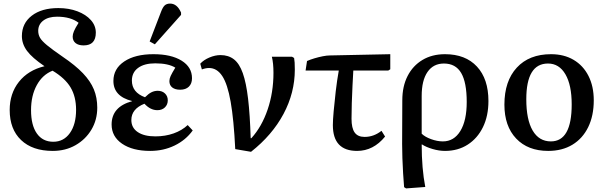

<svg xmlns="http://www.w3.org/2000/svg" viewBox="-20 -827 3372 1070"><path d="M274 14Q161 14 97.5 -46.5Q34 -107 34 -214Q34 -306 85.5 -371Q137 -436 228 -458Q159 -505 130.5 -543.5Q102 -582 102 -626Q102 -697 157 -739.5Q212 -782 305 -782Q364 -782 411.5 -764Q459 -746 486.5 -715Q514 -684 514 -645Q514 -574 446 -574Q417 -574 401 -587Q385 -600 385 -623Q385 -636 392 -653Q399 -670 418 -700Q374 -734 298 -734Q250 -734 221.5 -712.5Q193 -691 193 -655Q193 -634 203 -616.5Q213 -599 242 -575Q271 -551 329 -511Q400 -463 442 -419Q484 -375 503 -329Q522 -283 522 -227Q522 -159 489.5 -104.5Q457 -50 401 -18Q345 14 274 14ZM277 -37Q335 -37 369.5 -85.5Q404 -134 404 -215Q404 -288 373.5 -339.5Q343 -391 273 -433Q217 -411 185 -352.5Q153 -294 153 -213Q153 -129 185.5 -83Q218 -37 277 -37Z M817 14Q719 14 660.5 -26Q602 -66 602 -133Q602 -232 716 -263V-264Q612 -290 612 -376Q612 -444 672.5 -484.5Q733 -525 835 -525Q934 -525 992 -489Q1050 -453 1050 -391Q1050 -361 1032.5 -344Q1015 -327 984 -327Q956 -327 940 -339.5Q924 -352 924 -375Q924 -388 931 -403.5Q938 -419 957 -450Q918 -474 845 -474Q784 -474 749.5 -448.5Q715 -423 715 -378Q715 -312 788 -285Q808 -305 824.5 -313Q841 -321 859 -321Q884 -321 899.5 -306Q915 -291 915 -268Q915 -244 899 -228.5Q883 -213 857 -213Q818 -213 785 -249Q712 -220 712 -158Q712 -115 747.5 -91Q783 -67 846 -67Q901 -67 947.5 -83.5Q994 -100 1026 -130L1054 -100Q1015 -46 953 -16Q891 14 817 14ZM843 -580 814 -596 877 -760Q887 -787 898 -797Q909 -807 928 -807Q967 -807 989 -757V-744Z M1379 19 1291 4Q1283 -160 1265.5 -259.5Q1248 -359 1218.5 -403.5Q1189 -448 1145 -448Q1126 -448 1105 -440L1096 -472Q1115 -493 1147 -506.5Q1179 -520 1209 -520Q1253 -520 1283.5 -496.5Q1314 -473 1333 -419.5Q1352 -366 1362.5 -277Q1373 -188 1377 -57H1381Q1439 -121 1471.5 -216.5Q1504 -312 1504 -421Q1504 -475 1495 -511H1607L1619 -504Q1621 -493 1622 -478.5Q1623 -464 1623 -439Q1623 -310 1560 -192Q1497 -74 1379 19Z M1970 14Q1835 14 1835 -130Q1835 -157 1839.5 -207.5Q1844 -258 1851 -318Q1858 -378 1868 -434H1683L1691 -487Q1709 -495 1732.5 -502Q1756 -509 1779 -513.5Q1802 -518 1818 -518L2155 -525V-441L2144 -434H1949Q1947 -399 1944.5 -350.5Q1942 -302 1940.5 -252.5Q1939 -203 1939 -165Q1939 -113 1956.5 -88.5Q1974 -64 2012 -64Q2063 -64 2106 -98L2126 -66Q2061 14 1970 14Z M2243 223 2232 216Q2229 181 2226.5 139Q2224 97 2222.5 54.5Q2221 12 2221 -24L2222 -268Q2222 -346 2251.5 -403.5Q2281 -461 2334.5 -493Q2388 -525 2460 -525Q2574 -525 2638 -456Q2702 -387 2702 -264Q2702 -181 2671.5 -118.5Q2641 -56 2586.5 -21Q2532 14 2460 14Q2427 14 2391 3.5Q2355 -7 2332 -22H2330Q2330 112 2350 215ZM2448 -39Q2510 -39 2545.5 -97Q2581 -155 2581 -259Q2581 -368 2550 -420.5Q2519 -473 2454 -473Q2395 -473 2362.5 -426Q2330 -379 2330 -292V-82Q2348 -64 2382.5 -51.5Q2417 -39 2448 -39Z M3035 14Q2922 14 2856.5 -55Q2791 -124 2791 -244Q2791 -375 2860 -450Q2929 -525 3051 -525Q3123 -525 3176.5 -493.5Q3230 -462 3259.5 -404Q3289 -346 3289 -268Q3289 -182 3258 -118.5Q3227 -55 3170 -20.5Q3113 14 3035 14ZM3050 -39Q3166 -39 3166 -245Q3166 -353 3131 -413Q3096 -473 3034 -473Q2913 -473 2913 -274Q2913 -160 2948.5 -99.5Q2984 -39 3050 -39Z"/></svg>

Font: Literata 36pt Medium
Style: Regular
Weight: 500
Designer: Latin by Veronika Burian and Jose Scaglione. Greek by Irene Vlachou. Cyrillic by Vera Evstafieva.
Foundry: TypeTogether
Version: Version 3.002